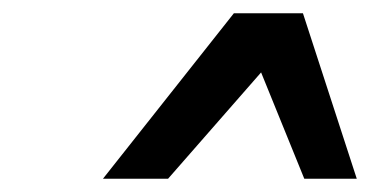

<svg xmlns="http://www.w3.org/2000/svg" viewBox="-20 -760 584 289"><path d="M233 -491H135L332 -740H436L517 -491H438L373 -651Z"/></svg>

Font: Instrument Sans SemiCondensed SemiBold Italic
Style: Regular
Weight: 600
Width: 4
Italic angle: -13°
Designer: Rodrigo Fuenzalida
Foundry: fragTYPE
Version: Version 1.000; ttfautohint (v1.8.4.7-5d5b);gftools[0.9.28]